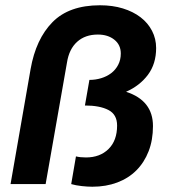

<svg xmlns="http://www.w3.org/2000/svg" viewBox="-20 -698 643 728"><path d="M330 10Q312 10 289.5 7.5Q267 5 250 0L268 -105Q276 -103 285.5 -102Q295 -101 306 -101Q359 -101 391.5 -133Q424 -165 424 -222Q424 -264 391 -281Q358 -298 302 -298L319 -395Q342 -395 363.5 -401.5Q385 -408 401.5 -420.5Q418 -433 428 -452Q438 -471 438 -495Q438 -528 413.5 -547.5Q389 -567 351 -567Q303 -567 272.5 -539.5Q242 -512 234 -461L153 0H20L96 -436Q116 -550 179 -614Q242 -678 359 -678Q407 -678 446 -666Q485 -654 513 -632.5Q541 -611 556.5 -581Q572 -551 572 -516Q572 -456 541 -414.5Q510 -373 458 -350Q560 -317 560 -220Q560 -167 543.5 -124.5Q527 -82 497 -52Q467 -22 424.5 -6Q382 10 330 10Z"/></svg>

Font: Celebes
Style: Bold Italic
Weight: 700
Italic angle: -10°
Designer: Anugrah Pasau
Foundry: Lafontype
Version: Version 1.000; ttfautohint (v1.8.4)